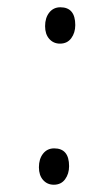

<svg xmlns="http://www.w3.org/2000/svg" viewBox="-20 -501 285 528"><path d="M87 -41Q87 -64 98.5 -78.5Q110 -93 129 -93Q170 -93 170 -44Q170 -23 159 -8Q148 7 128 7Q110 7 98.5 -6Q87 -19 87 -41ZM104 -429Q104 -452 115.5 -466.5Q127 -481 146 -481Q187 -481 187 -432Q187 -411 176 -396Q165 -381 145 -381Q127 -381 115.5 -394Q104 -407 104 -429Z"/></svg>

Font: Literata 72pt ExtraLight
Style: Italic
Weight: 200
Italic angle: -2°
Designer: Latin by Veronika Burian and Jose Scaglione. Greek by Irene Vlachou. Cyrillic by Vera Evstafieva
Foundry: TypeTogether
Version: Version 3.002